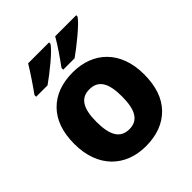

<svg xmlns="http://www.w3.org/2000/svg" viewBox="-211 -902 1049 1049"><g transform="rotate(-45 313.5 -378.0)"><path d="M548.8 -766.1H386.2C362.3 -723.1 315.4 -656.2 288.1 -619.1V-606H376C425.8 -640.6 528.3 -722.7 548.8 -755.9ZM338.9 -766.1H177.2C151.4 -723.1 106.4 -656.2 79.1 -619.1V-606H167C216.3 -640.1 320.8 -722.7 338.9 -755.9ZM583 -275.9C583 -458 471.2 -559.1 314.9 -559.1C231 -559.1 165 -534.7 116.7 -485.8C68.4 -436.5 43.9 -366.7 43.9 -275.9C43.9 -93.3 155.8 9.8 312 9.8C396 9.8 462.4 -15.1 510.7 -64.5C559.1 -113.8 583 -184.1 583 -275.9ZM214.8 -275.9C214.8 -377.4 244.1 -429.2 313 -429.2C383.8 -429.2 412.1 -377.4 412.1 -275.9C412.1 -173.8 383.8 -120.1 314 -120.1C243.7 -120.1 214.8 -173.8 214.8 -275.9Z"/></g></svg>

Font: Noto Reveo Sans
Style: Regular
Weight: 800
Designer: Monotype Design Team
Foundry: Monotype Imaging Inc.
Version: Version 2.007